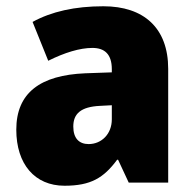

<svg xmlns="http://www.w3.org/2000/svg" viewBox="-20 -583 616 613"><path d="M310 -563C219 -563 144 -546 84 -513L134 -389C186 -415 235 -430 275 -430C314 -430 337 -410 337 -362V-352L252 -349C109 -343 32 -287 32 -169C32 -59 91 10 186 10C270 10 311 -15 354 -73H357L391 0H517V-363C517 -494 439 -563 310 -563ZM299 -245 337 -247V-202C337 -155 304 -123 263 -123C233 -123 214 -141 214 -179C214 -220 238 -242 299 -245Z"/></svg>

Font: Noto Sans Thai Looped SemiCondensed Black
Style: Regular
Weight: 900
Width: 4
Designer: Sasikarn Vongin, Ben Mitchell
Foundry: The Fontpad Ltd
Version: Version 1.001